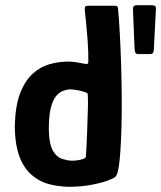

<svg xmlns="http://www.w3.org/2000/svg" viewBox="-20 -712 620 739"><path d="M37 -229Q39 -305 57.5 -353Q76 -401 105.5 -428Q135 -455 171 -465Q207 -475 244 -475Q258 -475 276 -472Q294 -469 304 -467Q311 -465 315.5 -466Q320 -467 320 -475Q320 -493 319.5 -513Q319 -533 317.5 -553.5Q316 -574 314 -594.5Q312 -615 310.5 -633.5Q309 -652 307 -667Q305 -684 308.5 -687Q312 -690 321 -690H417Q424 -690 428.5 -689Q433 -688 434 -681Q438 -640 441 -585.5Q444 -531 446 -468.5Q448 -406 448.5 -343Q449 -280 447.5 -222Q446 -164 442.5 -119Q439 -74 433 -50Q430 -38 424.5 -32Q419 -26 397 -18Q378 -10 336 -1.5Q294 7 244 7Q205 6 171.5 -2.5Q138 -11 113 -30Q75 -57 56 -106.5Q37 -156 37 -229ZM168 -228Q167 -159 184.5 -130.5Q202 -102 229 -98Q241 -94 254.5 -93.5Q268 -93 281.5 -95.5Q295 -98 305 -102Q308 -104 309.5 -106.5Q311 -109 311 -114Q312 -136 313.5 -160Q315 -184 315.5 -208Q316 -232 317 -256Q318 -280 318.5 -302Q319 -324 318 -343Q318 -350 316.5 -352.5Q315 -355 311 -356Q298 -361 280.5 -364.5Q263 -368 251 -368Q239 -368 224.5 -363Q210 -358 197.5 -344Q185 -330 177 -302.5Q169 -275 168 -228ZM510 -504Q505 -504 502 -508Q499 -512 498 -523L492 -669Q491 -684 494.5 -688Q498 -692 509 -692H561Q574 -692 577.5 -688Q581 -684 580 -675L572 -519Q571 -510 568 -507Q565 -504 558 -504Z"/></svg>

Font: Glory
Style: Bold
Weight: 700
Designer: Robert Leuschke
Foundry: Robert Leuschke
Version: Version 1.011